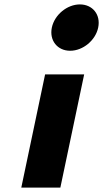

<svg xmlns="http://www.w3.org/2000/svg" viewBox="-20 -850 467 870"><path d="M342 -830C284 -830 227.1 -783 214.9 -725C202.8 -667 239.9 -620 297.9 -620C355.9 -620 412.8 -667 424.9 -725C437.1 -783 400 -830 342 -830ZM184.4 -513H361.4L253.5 0H76.5Z"/></svg>

Font: Hussar
Style: BdOblTwo
Weight: 700
Foundry: Cannot Into Space Fonts
Version: Version 2.00